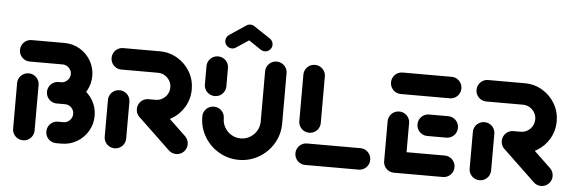

<svg xmlns="http://www.w3.org/2000/svg" viewBox="-47 -841 2958 990"><g transform="rotate(5 1432.5 -346.0)"><path d="M96.3 0Q81.1 0 68.3 -7.4Q55.6 -14.8 48.1 -27.6Q40.7 -40.4 40.7 -55.6V-290.7Q40.7 -305.9 48.1 -318.7Q55.6 -331.5 68.3 -338.9Q81.1 -346.3 96.3 -346.3Q111.5 -346.3 124.3 -338.9Q137 -331.5 144.4 -318.7Q151.9 -305.9 151.9 -290.7V-55.6Q151.9 -40.4 144.4 -27.6Q137 -14.8 124.3 -7.4Q111.5 0 96.3 0ZM247.8 -315.2H296.3Q339.3 -315.2 375.4 -294.1Q411.5 -273 432.6 -236.9Q453.7 -200.7 453.7 -157.8Q453.7 -114.8 432.6 -78.7Q411.5 -42.6 375.4 -21.3Q339.3 0 296.3 0H268.1Q253 0 240.2 -7.4Q227.4 -14.8 220 -27.6Q212.6 -40.4 212.6 -55.6Q212.6 -70.7 220 -83.5Q227.4 -96.3 240.2 -103.7Q253 -111.1 268.1 -111.1H296.3Q308.9 -111.1 319.4 -117.4Q330 -123.7 336.3 -134.4Q342.6 -145.2 342.6 -157.8Q342.6 -177 329.1 -190.6Q315.6 -204.1 296.3 -204.1H247.8ZM198.1 -259.6Q198.1 -274.8 205.6 -287.6Q213 -300.4 225.7 -307.8Q238.5 -315.2 253.7 -315.2H266.7Q278.9 -315.2 289.4 -321.5Q300 -327.8 306.3 -338.3Q312.6 -348.9 312.6 -361.5Q312.6 -373.7 306.3 -384.3Q300 -394.8 289.4 -401.1Q278.9 -407.4 266.7 -407.4H96.3Q81.1 -407.4 68.3 -414.8Q55.6 -422.2 48.1 -435Q40.7 -447.8 40.7 -463Q40.7 -478.1 48.1 -490.9Q55.6 -503.7 68.3 -511.1Q81.1 -518.5 96.3 -518.5H266.7Q309.3 -518.5 345.4 -497.4Q381.5 -476.3 402.6 -440.2Q423.7 -404.1 423.7 -361.5Q423.7 -318.5 402.6 -282.4Q381.5 -246.3 345.4 -225.2Q309.3 -204.1 266.7 -204.1H253.7Q238.5 -204.1 225.7 -211.5Q213 -218.9 205.6 -231.7Q198.1 -244.4 198.1 -259.6Z M570.4 0Q555.2 0 542.4 -7.4Q529.6 -14.8 522.2 -27.6Q514.8 -40.4 514.8 -55.6V-244.8Q514.8 -260 522.2 -272.8Q529.6 -285.6 542.4 -293Q555.2 -300.4 570.4 -300.4Q585.6 -300.4 598.3 -293Q611.1 -285.6 618.5 -272.8Q625.9 -260 625.9 -244.8V-55.6Q625.9 -40.4 618.5 -27.6Q611.1 -14.8 598.3 -7.4Q585.6 0 570.4 0ZM944.4 -53.7Q944.4 -38.5 937 -25.7Q929.6 -13 916.9 -5.6Q904.1 1.9 888.9 1.9Q877.8 1.9 868 -2.2Q858.1 -6.3 850.4 -13.7L684.8 -171.5Q676.7 -179.6 672 -189.8Q667.4 -200 667.4 -211.9Q667.4 -227 674.8 -239.8Q682.2 -252.6 695 -260Q707.8 -267.4 723 -267.4Q733.7 -267.4 743.7 -263.3Q753.7 -259.3 761.1 -252.2L927.4 -93.7Q935.6 -85.9 940 -75.6Q944.4 -65.2 944.4 -53.7ZM667.4 -211.9Q667.4 -227 674.8 -239.8Q682.2 -252.6 695 -260Q707.8 -267.4 723 -267.4H759.6Q778.9 -267.4 794.8 -276.9Q810.7 -286.3 820.2 -302.2Q829.6 -318.1 829.6 -337.4Q829.6 -356.3 820.2 -372.4Q810.7 -388.5 794.8 -398Q778.9 -407.4 759.6 -407.4H570.4Q555.2 -407.4 542.4 -414.8Q529.6 -422.2 522.2 -435Q514.8 -447.8 514.8 -463Q514.8 -478.1 522.2 -490.9Q529.6 -503.7 542.4 -511.1Q555.2 -518.5 570.4 -518.5H759.6Q808.9 -518.5 850.6 -494.1Q892.2 -469.6 916.5 -428.1Q940.7 -386.7 940.7 -337.4Q940.7 -288.1 916.5 -246.5Q892.2 -204.8 850.6 -180.6Q808.9 -156.3 759.6 -156.3H723Q707.8 -156.3 695 -163.7Q682.2 -171.1 674.8 -183.9Q667.4 -196.7 667.4 -211.9Z M1061.5 -313.3Q1046.3 -313.3 1033.5 -320.7Q1020.7 -328.1 1013.3 -340.9Q1005.9 -353.7 1005.9 -368.9V-463Q1005.9 -478.1 1013.3 -490.9Q1020.7 -503.7 1033.5 -511.1Q1046.3 -518.5 1061.5 -518.5Q1076.7 -518.5 1089.4 -511.1Q1102.2 -503.7 1109.6 -490.9Q1117 -478.1 1117 -463V-368.9Q1117 -353.7 1109.6 -340.9Q1102.2 -328.1 1089.4 -320.7Q1076.7 -313.3 1061.5 -313.3ZM1364.8 -518.1Q1380 -518.1 1392.8 -510.7Q1405.6 -503.3 1413 -490.6Q1420.4 -477.8 1420.4 -462.6V-203Q1420.4 -146.3 1392.4 -98.9Q1364.4 -51.5 1316.9 -23.9Q1269.3 3.7 1213.7 3.7Q1158.1 3.7 1110.6 -23.9Q1063 -51.5 1035 -98.9Q1007 -146.3 1007 -203Q1007 -218.1 1014.4 -230.9Q1021.9 -243.7 1034.6 -251.1Q1047.4 -258.5 1062.6 -258.5Q1077.8 -258.5 1090.6 -251.1Q1103.3 -243.7 1110.7 -230.9Q1118.1 -218.1 1118.1 -203Q1118.1 -177 1131.1 -155Q1144.1 -133 1165.9 -120.2Q1187.8 -107.4 1213.7 -107.4Q1239.6 -107.4 1261.5 -120.2Q1283.3 -133 1296.3 -155Q1309.3 -177 1309.3 -203V-462.6Q1309.3 -477.8 1316.7 -490.6Q1324.1 -503.3 1336.9 -510.7Q1349.6 -518.1 1364.8 -518.1ZM1213.3 -696.3Q1228.5 -696.3 1239.4 -685.4Q1250.4 -674.4 1250.4 -659.3Q1250.4 -650 1246.1 -642Q1241.9 -634.1 1234.4 -628.9L1148.9 -571.9Q1139.6 -565.6 1128.1 -565.6Q1113 -565.6 1102 -576.5Q1091.1 -587.4 1091.1 -602.6Q1091.1 -611.9 1095.4 -619.8Q1099.6 -627.8 1107 -633L1192.6 -690Q1201.9 -696.3 1213.3 -696.3ZM1233.3 -690.4 1319.6 -633Q1327 -627.8 1331.3 -619.8Q1335.6 -611.9 1335.6 -602.6Q1335.6 -587.4 1324.6 -576.5Q1313.7 -565.6 1298.5 -565.6Q1287 -565.6 1277.4 -571.9L1192.6 -628.9Z M1888.9 -55.6Q1888.9 -40.4 1881.5 -27.6Q1874.1 -14.8 1861.3 -7.4Q1848.5 0 1833.3 0H1557.4Q1542.2 0 1529.4 -7.4Q1516.7 -14.8 1509.3 -27.6Q1501.9 -40.4 1501.9 -55.6Q1501.9 -70.7 1509.3 -83.5Q1516.7 -96.3 1529.4 -103.7Q1542.2 -111.1 1557.4 -111.1H1833.3Q1848.5 -111.1 1861.3 -103.7Q1874.1 -96.3 1881.5 -83.5Q1888.9 -70.7 1888.9 -55.6ZM1563 -167.4Q1547.8 -167.4 1535 -174.8Q1522.2 -182.2 1514.8 -195Q1507.4 -207.8 1507.4 -223V-463Q1507.4 -478.1 1514.8 -490.9Q1522.2 -503.7 1535 -511.1Q1547.8 -518.5 1563 -518.5Q1578.1 -518.5 1590.9 -511.1Q1603.7 -503.7 1611.1 -490.9Q1618.5 -478.1 1618.5 -463V-223Q1618.5 -207.8 1611.1 -195Q1603.7 -182.2 1590.9 -174.8Q1578.1 -167.4 1563 -167.4Z M1961.1 -51.9V-261.1Q1961.1 -276.3 1968.5 -289.1Q1975.9 -301.9 1988.7 -309.3Q2001.5 -316.7 2016.7 -316.7Q2031.9 -316.7 2044.6 -309.3Q2057.4 -301.9 2064.8 -289.1Q2072.2 -276.3 2072.2 -261.1V-51.9ZM2325.2 -55.6Q2325.2 -40.4 2317.8 -27.6Q2310.4 -14.8 2297.6 -7.4Q2284.8 0 2269.6 0H2016.7Q2001.5 0 1988.7 -7.4Q1975.9 -14.8 1968.5 -27.6Q1961.1 -40.4 1961.1 -55.6Q1961.1 -70.7 1968.5 -83.5Q1975.9 -96.3 1988.7 -103.7Q2001.5 -111.1 2016.7 -111.1H2269.6Q2284.8 -111.1 2297.6 -103.7Q2310.4 -96.3 2317.8 -83.5Q2325.2 -70.7 2325.2 -55.6ZM2115.9 -259.3Q2115.9 -274.4 2123.3 -287.2Q2130.7 -300 2143.5 -307.4Q2156.3 -314.8 2171.5 -314.8H2269.6Q2284.8 -314.8 2297.6 -307.4Q2310.4 -300 2317.8 -287.2Q2325.2 -274.4 2325.2 -259.3Q2325.2 -244.1 2317.8 -231.3Q2310.4 -218.5 2297.6 -211.1Q2284.8 -203.7 2269.6 -203.7H2171.5Q2156.3 -203.7 2143.5 -211.1Q2130.7 -218.5 2123.3 -231.3Q2115.9 -244.1 2115.9 -259.3ZM1961.1 -463Q1961.1 -478.1 1968.5 -490.9Q1975.9 -503.7 1988.7 -511.1Q2001.5 -518.5 2016.7 -518.5H2269.6Q2284.8 -518.5 2297.6 -511.1Q2310.4 -503.7 2317.8 -490.9Q2325.2 -478.1 2325.2 -463Q2325.2 -447.8 2317.8 -435Q2310.4 -422.2 2297.6 -414.8Q2284.8 -407.4 2269.6 -407.4H2016.7Q2001.5 -407.4 1988.7 -414.8Q1975.9 -422.2 1968.5 -435Q1961.1 -447.8 1961.1 -463Z M2459.3 0Q2444.1 0 2431.3 -7.4Q2418.5 -14.8 2411.1 -27.6Q2403.7 -40.4 2403.7 -55.6V-244.8Q2403.7 -260 2411.1 -272.8Q2418.5 -285.6 2431.3 -293Q2444.1 -300.4 2459.3 -300.4Q2474.4 -300.4 2487.2 -293Q2500 -285.6 2507.4 -272.8Q2514.8 -260 2514.8 -244.8V-55.6Q2514.8 -40.4 2507.4 -27.6Q2500 -14.8 2487.2 -7.4Q2474.4 0 2459.3 0ZM2833.3 -53.7Q2833.3 -38.5 2825.9 -25.7Q2818.5 -13 2805.7 -5.6Q2793 1.9 2777.8 1.9Q2766.7 1.9 2756.9 -2.2Q2747 -6.3 2739.3 -13.7L2573.7 -171.5Q2565.6 -179.6 2560.9 -189.8Q2556.3 -200 2556.3 -211.9Q2556.3 -227 2563.7 -239.8Q2571.1 -252.6 2583.9 -260Q2596.7 -267.4 2611.9 -267.4Q2622.6 -267.4 2632.6 -263.3Q2642.6 -259.3 2650 -252.2L2816.3 -93.7Q2824.4 -85.9 2828.9 -75.6Q2833.3 -65.2 2833.3 -53.7ZM2556.3 -211.9Q2556.3 -227 2563.7 -239.8Q2571.1 -252.6 2583.9 -260Q2596.7 -267.4 2611.9 -267.4H2648.5Q2667.8 -267.4 2683.7 -276.9Q2699.6 -286.3 2709.1 -302.2Q2718.5 -318.1 2718.5 -337.4Q2718.5 -356.3 2709.1 -372.4Q2699.6 -388.5 2683.7 -398Q2667.8 -407.4 2648.5 -407.4H2459.3Q2444.1 -407.4 2431.3 -414.8Q2418.5 -422.2 2411.1 -435Q2403.7 -447.8 2403.7 -463Q2403.7 -478.1 2411.1 -490.9Q2418.5 -503.7 2431.3 -511.1Q2444.1 -518.5 2459.3 -518.5H2648.5Q2697.8 -518.5 2739.4 -494.1Q2781.1 -469.6 2805.4 -428.1Q2829.6 -386.7 2829.6 -337.4Q2829.6 -288.1 2805.4 -246.5Q2781.1 -204.8 2739.4 -180.6Q2697.8 -156.3 2648.5 -156.3H2611.9Q2596.7 -156.3 2583.9 -163.7Q2571.1 -171.1 2563.7 -183.9Q2556.3 -196.7 2556.3 -211.9Z"/></g></svg>

Font: 26F Galaxy Sans Black
Style: Regular
Weight: 900
Designer: C₂₉H₂₅N₃O₅
Version: Version 1.100